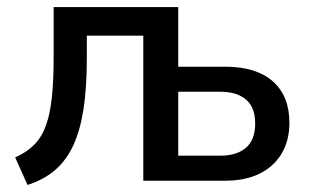

<svg xmlns="http://www.w3.org/2000/svg" viewBox="-20 -512 883 544"><path d="M58 12 23 -66Q55 -80 76.5 -101.5Q98 -123 110 -156Q122 -189 127 -236.5Q132 -284 132 -349V-492H485V-323H618Q706 -323 753 -281.5Q800 -240 800 -164Q800 -114 778 -77Q756 -40 715.5 -20Q675 0 618 0H386V-411H226V-346Q226 -266 217 -205.5Q208 -145 188.5 -102Q169 -59 137 -31Q105 -3 58 12ZM485 -71H605Q651 -71 677 -93.5Q703 -116 703 -162Q703 -208 677 -230Q651 -252 605 -252H485Z"/></svg>

Font: Nunito Sans 10pt SemiCondensed SemiBold
Style: Regular
Weight: 600
Width: 4
Designer: Vernon Adams
Foundry: Vernon Adams
Version: Version 3.101;gftools[0.9.27]